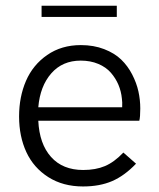

<svg xmlns="http://www.w3.org/2000/svg" viewBox="-20 -656 564 683"><path d="M127.9 -595.7V-635.7H395.5V-595.7ZM275.4 7.3Q204.1 7.3 151.9 -25.9Q99.6 -59.1 73.7 -115Q47.9 -170.9 47.9 -241.7Q47.9 -311.5 72.5 -368.4Q97.2 -425.3 147.9 -460.4Q198.7 -495.6 267.6 -495.6Q313.5 -495.6 350.6 -481.2Q387.7 -466.8 411.1 -444.1Q434.6 -421.4 450.2 -391.1Q465.8 -360.8 472.4 -330.8Q479 -300.8 479 -270Q479 -239.3 475.6 -226.6H116.2Q120.1 -144 161.6 -97.7Q203.1 -51.3 275.9 -51.3Q320.3 -51.3 353.3 -65.2Q386.2 -79.1 418.9 -113.3L463.9 -73.7Q422.9 -30.8 378.7 -11.7Q334.5 7.3 275.4 7.3ZM116.2 -274.4H414.6Q415.5 -293 413.6 -305.2Q411.1 -331.1 401.4 -354.2Q391.6 -377.4 374.5 -397.2Q357.4 -417 329.6 -428.7Q301.8 -440.4 267.1 -440.4Q202.1 -440.4 162.4 -395Q122.6 -349.6 116.2 -274.4Z"/></svg>

Font: HK Grotesk Legacy
Style: Regular
Weight: 400
Designer: Alfredo Marco Pradil
Foundry: Hanken Design Co.
Version: Version 2.022;PS 002.022;hotconv 1.0.88;makeotf.lib2.5.64775